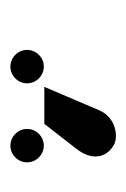

<svg xmlns="http://www.w3.org/2000/svg" viewBox="45 -958 248 379"><g transform="rotate(90 169.5 -768.0)"><path d="M111 -664C129 -664 144 -679 144 -697C144 -715 129 -730 111 -730C93 -730 78 -715 78 -697C78 -679 93 -664 111 -664ZM267 -664C285 -664 300 -679 300 -697C300 -715 285 -730 267 -730C249 -730 234 -715 234 -697C234 -679 249 -664 267 -664ZM224 -731 273 -794C300 -828 288 -857 264 -869C248 -877 211 -872 197 -839L151 -731Z"/></g></svg>

Font: Advent Pro
Style: Bold
Weight: 700
Designer: Andreas Kalpakidis
Foundry: Andreas Kalpakidis
Version: Version 2.002 2008